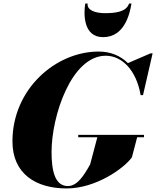

<svg xmlns="http://www.w3.org/2000/svg" viewBox="-20 -1050 878 1080"><path d="M473 -1030H459.5C449.5 -969 449.5 -841 559.5 -841C679.5 -841 709.5 -969 719.5 -1030H706C690 -981 623.5 -976 569.5 -976C515.5 -976 468 -993 473 -1030ZM420 -291.5V-278H527.5L487 -125C452 -63 415.5 -3.5 361.5 -3.5C287.5 -3.5 270 -93 270 -195C270 -397 381 -736.5 575 -736.5C665.5 -736.5 747 -656 771 -515H784.5L838.5 -750H827L699.5 -695C658 -736 602.5 -760 535 -760C292 -760 50 -548 50 -255C50 -72 182 10 355 10C518 10 677 -102 722 -165L751.5 -278H790V-291.5Z"/></svg>

Font: Bodoni* 16pt Fatface
Style: Italic
Weight: 900
Italic angle: -13°
Version: Version 2.3